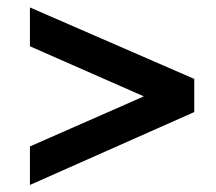

<svg xmlns="http://www.w3.org/2000/svg" viewBox="-20 -578 591 526"><path d="M512.2 -271 62 -71.3V-176.8L373 -313.5V-314.5L62 -451.2V-557.6L512.2 -361.8Z"/></svg>

Font: DimaFred
Style: Bold
Weight: 800
Designer: R.Balvardi
Foundry: R.Balvardi (r.balvardi@gmail.com)
Version: Version 1.00;August 2, 2018;FontCreator 11.5.0.2427 64-bit